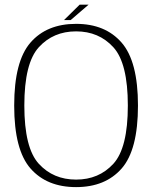

<svg xmlns="http://www.w3.org/2000/svg" viewBox="-20 -780 650 805"><path d="M299 4.5Q421.5 4.5 490 -73.5Q558.5 -151.5 558.5 -337.5Q558.5 -522.5 490 -601.2Q421.5 -680 299 -680Q176 -680 107.8 -601.5Q39.5 -523 39.5 -337.5Q39.5 -151.5 108 -73.5Q176.5 4.5 299 4.5ZM299 -27Q203.5 -27 142.8 -93.2Q82 -159.5 82 -337.5Q82 -515.5 142.8 -582Q203.5 -648.5 299 -648.5Q394.5 -648.5 455.2 -582Q516 -515.5 516 -337.5Q516 -159.5 455.2 -93.2Q394.5 -27 299 -27ZM248.5 -696H276.5L351.5 -760.5H314Z"/></svg>

Font: Anybody UltraCondensed Thin ExtraLight
Style: Regular
Weight: 250
Version: Version 1.111